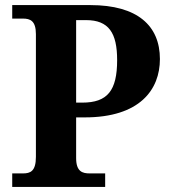

<svg xmlns="http://www.w3.org/2000/svg" viewBox="-20 -734 678 754"><path d="M28 0H393V-53H332C304 -53 279 -60 279 -113V-273H313C529 -273 608 -382 608 -502C608 -633 520 -714 335 -714H28V-661H70C98 -661 121 -653 121 -600V-118C121 -61 99 -53 70 -53H28ZM303 -331H279V-655H318C407 -655 440 -605 440 -498C440 -378 402 -331 303 -331Z"/></svg>

Font: Noto Serif Test
Style: Bold
Weight: 700
Version: Version 1.000